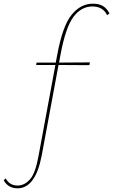

<svg xmlns="http://www.w3.org/2000/svg" viewBox="-141 -731 613 1040"><path d="M452 -658 439 -649Q417 -696 359 -696Q300 -696 257.5 -640.5Q215 -585 187 -436L179 -392L346 -393L343 -378L176 -379L85 111Q51 289 -46 289Q-96 289 -121 246L-110 235Q-90 274 -45 274Q-9 274 21 241Q51 208 68 112L159 -379H55L57 -392H161L169 -434Q198 -591 247 -651Q296 -711 362 -711Q397 -711 418 -697.5Q439 -684 452 -658Z"/></svg>

Font: Ysabeau Thin
Style: Italic
Weight: 200
Italic angle: -12°
Designer: Christian Thalmann (Catharsis Fonts)
Version: Version 0.003